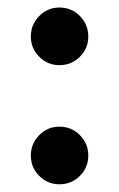

<svg xmlns="http://www.w3.org/2000/svg" viewBox="-20 -466 309 498"><path d="M134 12Q103.5 12 81.8 -9.8Q60 -31.5 60 -62.5Q60 -93.5 81.8 -115.5Q103.5 -137.5 134 -137.5Q165.5 -137.5 187.2 -115.5Q209 -93.5 209 -62.5Q209 -31.5 187.2 -9.8Q165.5 12 134 12ZM134 -297Q103.5 -297 81.8 -318.8Q60 -340.5 60 -371.5Q60 -402.5 81.8 -424.5Q103.5 -446.5 134 -446.5Q165.5 -446.5 187.2 -424.5Q209 -402.5 209 -371.5Q209 -340.5 187.2 -318.8Q165.5 -297 134 -297Z"/></svg>

Font: League Spartan Thin Medium
Style: Regular
Weight: 500
Version: Version 2.002